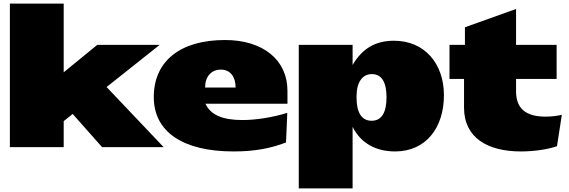

<svg xmlns="http://www.w3.org/2000/svg" viewBox="-20 -820 3169 1070"><path d="M35 -800V0H335V-145L385 -185L549 0H892L574 -335L870 -570H522L335 -417V-800Z M837 -279C837 -86 998 24 1282 24C1400 24 1487 7 1574 -26L1581 -191C1500 -166 1407 -151 1331 -151C1220 -151 1153 -180 1125 -242H1582V-314C1582 -486 1446 -597 1234 -597C984 -597 837 -479 837 -279ZM1293 -332H1123C1123 -392 1156 -432 1211 -432C1264 -432 1293 -392 1293 -332Z M2182 24C2355 24 2454 -110 2454 -289C2454 -466 2346 -593 2176 -593C2070 -593 1998 -548 1945 -458V-570H1645V230H1945V-113C1991 -21 2076 24 2182 24ZM2051 -147C1995 -147 1967 -193 1967 -276V-284C1967 -363 2001 -407 2051 -407C2107 -408 2134 -362 2134 -278C2134 -193 2107 -147 2051 -147Z M2566 -220C2566 -51 2699 24 2883 24C2951 24 3028 14 3084 -5L3111 -180C3084 -174 3054 -170 3020 -170C2920 -170 2856 -208 2856 -310V-380H3082V-570H2856V-770L2571 -668V-570H2485V-380H2566Z"/></svg>

Font: Mattone Black
Style: Regular
Weight: 900
Width: 6
Designer: Nunzio Mazzaferro
Foundry: Collletttivo
Version: Version 2.000;Glyphs 3.2 (3217)